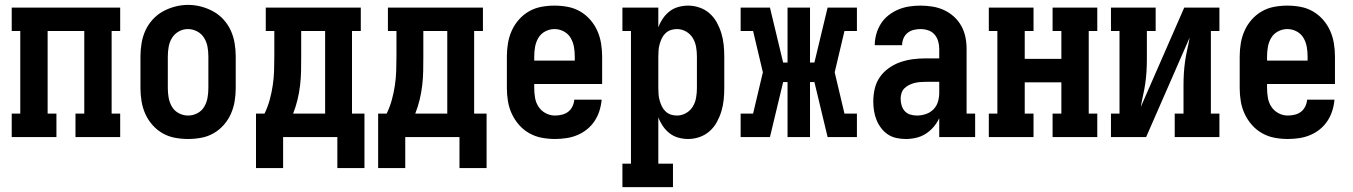

<svg xmlns="http://www.w3.org/2000/svg" viewBox="-20 -561 5540 786"><path d="M28 0V-96H63V-434H28V-530H472V-434H437V-96H472V0H289V-96H325V-434H175V-96H211V0Z M750 8Q723 8 696 3Q669 -2 645.5 -15.5Q622 -29 604 -49.5Q586 -70 575 -94.5Q564 -119 559.5 -146Q555 -173 555 -200V-330Q555 -357 559.5 -384Q564 -411 575 -435.5Q586 -460 604.5 -480.5Q623 -501 646.5 -514Q670 -527 696.5 -534Q723 -541 750 -541Q777 -541 803.5 -534Q830 -527 853.5 -514Q877 -501 895.5 -480.5Q914 -460 925 -435.5Q936 -411 940.5 -384Q945 -357 945 -330V-200Q945 -173 940.5 -146Q936 -119 925 -94.5Q914 -70 896 -49.5Q878 -29 854.5 -15.5Q831 -2 804 3Q777 8 750 8ZM750 -88Q770 -88 788 -97.5Q806 -107 816 -124Q826 -141 829.5 -160.5Q833 -180 833 -200V-330Q833 -350 829.5 -369.5Q826 -389 815.5 -406Q805 -423 787 -432.5Q769 -442 749 -442Q729 -442 711.5 -432Q694 -422 684 -405.5Q674 -389 670.5 -369.5Q667 -350 667 -330V-200Q667 -180 670.5 -160.5Q674 -141 684 -124Q694 -107 712 -97.5Q730 -88 750 -88Z M1028 127V-96H1063Q1076 -123 1084 -152Q1092 -181 1096.5 -211Q1101 -241 1102 -271Q1103 -301 1103 -331V-434H1068V-530H1457V-434H1421V-96H1472V127H1361V0H1139V127ZM1311 -96V-434H1213V-331Q1213 -301 1212.5 -271.5Q1212 -242 1208.5 -212Q1205 -182 1198 -153Q1191 -124 1180 -96Z M1528 127V-96H1563Q1576 -123 1584 -152Q1592 -181 1596.5 -211Q1601 -241 1602 -271Q1603 -301 1603 -331V-434H1568V-530H1957V-434H1921V-96H1972V127H1861V0H1639V127ZM1811 -96V-434H1713V-331Q1713 -301 1712.5 -271.5Q1712 -242 1708.5 -212Q1705 -182 1698 -153Q1691 -124 1680 -96Z M2252 8Q2225 8 2198 3Q2171 -2 2147 -15.5Q2123 -29 2105 -49.5Q2087 -70 2075.5 -94.5Q2064 -119 2059.5 -146Q2055 -173 2055 -200V-330Q2055 -357 2059.5 -384Q2064 -411 2075 -435.5Q2086 -460 2104 -480.5Q2122 -501 2145.5 -514.5Q2169 -528 2196 -533Q2223 -538 2250 -538Q2277 -538 2304 -533Q2331 -528 2354.5 -514.5Q2378 -501 2396 -480.5Q2414 -460 2425 -435.5Q2436 -411 2440.5 -384Q2445 -357 2445 -330V-217H2167V-200Q2167 -180 2170.5 -160Q2174 -140 2185 -123.5Q2196 -107 2214 -97.5Q2232 -88 2252 -88Q2266 -88 2280.5 -91.5Q2295 -95 2306 -103.5Q2317 -112 2323.5 -125.5Q2330 -139 2331 -153H2443Q2441 -130 2434 -107.5Q2427 -85 2414 -65.5Q2401 -46 2383 -31.5Q2365 -17 2343.5 -8Q2322 1 2298.5 4.5Q2275 8 2252 8ZM2167 -313H2333V-330Q2333 -350 2329.5 -369.5Q2326 -389 2316 -406Q2306 -423 2288 -432.5Q2270 -442 2250 -442Q2230 -442 2212 -432.5Q2194 -423 2184 -406Q2174 -389 2170.5 -369.5Q2167 -350 2167 -330Z M2528 205V109H2563V-434H2528V-530H2675V-449Q2682 -468 2693.5 -485Q2705 -502 2721 -514.5Q2737 -527 2757 -532.5Q2777 -538 2797 -538Q2821 -538 2844 -530Q2867 -522 2885 -506Q2903 -490 2914.5 -469Q2926 -448 2933 -425Q2940 -402 2942.5 -378Q2945 -354 2945 -330V-200Q2945 -176 2942.5 -152Q2940 -128 2933 -105Q2926 -82 2914.5 -61Q2903 -40 2885 -24Q2867 -8 2844 0Q2821 8 2797 8Q2777 8 2757 2.5Q2737 -3 2721 -15.5Q2705 -28 2693.5 -45Q2682 -62 2675 -81V109H2735V205ZM2751 -88Q2771 -88 2788.5 -98Q2806 -108 2816 -124.5Q2826 -141 2829.5 -160.5Q2833 -180 2833 -200V-330Q2833 -350 2829.5 -369.5Q2826 -389 2816 -405.5Q2806 -422 2788.5 -432Q2771 -442 2751 -442Q2738 -442 2726 -438Q2714 -434 2704.5 -425Q2695 -416 2689.5 -404.5Q2684 -393 2680.5 -380.5Q2677 -368 2676 -355.5Q2675 -343 2675 -330V-200Q2675 -187 2676 -174.5Q2677 -162 2680.5 -149.5Q2684 -137 2689.5 -125.5Q2695 -114 2704.5 -105Q2714 -96 2726 -92Q2738 -88 2751 -88Z M3012 0V-96H3063L3103 -265L3063 -434H3012V-530H3132L3186 -305H3204V-530H3296V-305H3314L3368 -530H3488V-434H3437L3397 -265L3437 -96H3488V0H3368L3314 -225H3296V0H3204V-225H3186L3132 0Z M3688 8Q3669 8 3650 4Q3631 0 3615 -10.5Q3599 -21 3587 -37Q3575 -53 3568 -70.5Q3561 -88 3558 -107.5Q3555 -127 3555 -146Q3555 -172 3561 -198Q3567 -224 3582 -245.5Q3597 -267 3619 -282.5Q3641 -298 3665.5 -306.5Q3690 -315 3716 -318.5Q3742 -322 3769 -322H3825V-361Q3825 -377 3820.5 -392.5Q3816 -408 3805.5 -420Q3795 -432 3779.5 -437Q3764 -442 3748 -442Q3734 -442 3720 -438.5Q3706 -435 3695 -426Q3684 -417 3678.5 -403.5Q3673 -390 3673 -376H3561Q3561 -399 3567.5 -422Q3574 -445 3586.5 -464.5Q3599 -484 3617.5 -498.5Q3636 -513 3657.5 -522Q3679 -531 3702 -534.5Q3725 -538 3748 -538Q3773 -538 3797.5 -534Q3822 -530 3844 -520Q3866 -510 3884.5 -493.5Q3903 -477 3915 -455.5Q3927 -434 3932 -410Q3937 -386 3937 -361V-96H3972V0H3825V-77Q3816 -58 3802 -41.5Q3788 -25 3770 -13.5Q3752 -2 3731 3Q3710 8 3688 8ZM3734 -88Q3752 -88 3770 -94Q3788 -100 3801 -113Q3814 -126 3819.5 -144Q3825 -162 3825 -180V-226H3769Q3757 -226 3745.5 -225Q3734 -224 3722.5 -221Q3711 -218 3700.5 -212.5Q3690 -207 3682 -199Q3674 -191 3670.5 -179.5Q3667 -168 3667 -157Q3667 -143 3671 -129.5Q3675 -116 3684 -106Q3693 -96 3706.5 -92Q3720 -88 3734 -88Z M4028 0V-96H4063V-434H4028V-530H4211V-434H4175V-320H4325V-434H4289V-530H4472V-434H4437V-96H4472V0H4289V-96H4325V-224H4175V-96H4211V0Z M4528 0V-96H4563V-434H4528V-530H4711V-434H4675V-318Q4675 -293 4673.5 -268.5Q4672 -244 4668.5 -219.5Q4665 -195 4659.5 -171Q4654 -147 4650 -123L4828 -530H4972V-434H4937V-96H4972V0H4789V-96H4825V-212Q4825 -237 4826.5 -261.5Q4828 -286 4831.5 -310.5Q4835 -335 4840.5 -359Q4846 -383 4850 -407L4672 0Z M5252 8Q5225 8 5198 3Q5171 -2 5147 -15.5Q5123 -29 5105 -49.5Q5087 -70 5075.5 -94.5Q5064 -119 5059.5 -146Q5055 -173 5055 -200V-330Q5055 -357 5059.5 -384Q5064 -411 5075 -435.5Q5086 -460 5104 -480.5Q5122 -501 5145.5 -514.5Q5169 -528 5196 -533Q5223 -538 5250 -538Q5277 -538 5304 -533Q5331 -528 5354.5 -514.5Q5378 -501 5396 -480.5Q5414 -460 5425 -435.5Q5436 -411 5440.5 -384Q5445 -357 5445 -330V-217H5167V-200Q5167 -180 5170.5 -160Q5174 -140 5185 -123.5Q5196 -107 5214 -97.5Q5232 -88 5252 -88Q5266 -88 5280.5 -91.5Q5295 -95 5306 -103.5Q5317 -112 5323.5 -125.5Q5330 -139 5331 -153H5443Q5441 -130 5434 -107.5Q5427 -85 5414 -65.5Q5401 -46 5383 -31.5Q5365 -17 5343.5 -8Q5322 1 5298.5 4.5Q5275 8 5252 8ZM5167 -313H5333V-330Q5333 -350 5329.5 -369.5Q5326 -389 5316 -406Q5306 -423 5288 -432.5Q5270 -442 5250 -442Q5230 -442 5212 -432.5Q5194 -423 5184 -406Q5174 -389 5170.5 -369.5Q5167 -350 5167 -330Z"/></svg>

Font: Iosevka Slab
Style: Bold
Weight: 700
Monospace: yes
Designer: Belleve Invis
Foundry: Belleve Invis
Version: Version 11.1.1; ttfautohint (v1.8.3)